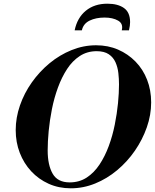

<svg xmlns="http://www.w3.org/2000/svg" viewBox="-20 -1008 838 1039"><path d="M363 11Q298 11 243.5 -13.5Q189 -38 149 -81Q109 -124 87 -181Q65 -238 65 -304Q65 -371 88 -437.5Q111 -504 152.5 -562.5Q194 -621 248.5 -666Q303 -711 367.5 -737Q432 -763 500 -763Q565 -763 619 -739.5Q673 -716 713.5 -674.5Q754 -633 776 -576.5Q798 -520 798 -454Q798 -386 774.5 -319Q751 -252 710 -192.5Q669 -133 614 -87Q559 -41 495 -15Q431 11 363 11ZM357 -21Q409 -21 449 -47Q489 -73 518.5 -117.5Q548 -162 568.5 -217.5Q589 -273 601 -333Q613 -393 618.5 -449Q624 -505 624 -551Q624 -581 620.5 -612.5Q617 -644 605 -671Q593 -698 568.5 -714.5Q544 -731 503 -731Q452 -731 412 -705Q372 -679 343 -634.5Q314 -590 293.5 -534Q273 -478 261 -417.5Q249 -357 243.5 -299.5Q238 -242 238 -194Q238 -115 265 -68Q292 -21 357 -21ZM384 -844Q398 -912 444.5 -950Q491 -988 561 -988Q618 -988 651 -964.5Q684 -941 684 -888Q684 -870 678 -844H639Q648 -880 619 -896.5Q590 -913 546 -913Q499 -913 465 -896.5Q431 -880 423 -844Z"/></svg>

Font: Libre Bodoni
Style: Italic
Weight: 400
Italic angle: -13°
Designer: Pablo Impallari, Rodrigo Fuenzalida
Foundry: Impallari Type
Version: Version 2.005;gftools[0.9.23]